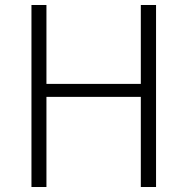

<svg xmlns="http://www.w3.org/2000/svg" viewBox="-20 -749 750 769"><path d="M106 0H166V-361H544V0H605V-729H544V-413H166V-729H106Z"/></svg>

Font: Noto Sans SC Light
Style: Regular
Weight: 300
Designer: Ryoko NISHIZUKA 西塚涼子 (kana, bopomofo & ideographs); Paul D. Hunt (Latin, Greek & Cyrillic); Sandoll Communications 산돌커뮤니
Foundry: Adobe
Version: Version 2.004;hotconv 1.0.118;makeotfexe 2.5.65603